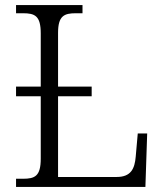

<svg xmlns="http://www.w3.org/2000/svg" viewBox="-20 -734 645 754"><path d="M43 0H551L558 -210H521L513 -119C509 -71 494 -39 438 -39H208V-356H340V-394H208V-605C208 -672 232 -682 278 -682H304V-714H43V-682H70C117 -682 140 -672 140 -603V-394H43V-356H140V-111C140 -42 117 -32 70 -32H43Z"/></svg>

Font: Noto Serif Light
Style: Regular
Weight: 300
Designer: Monotype Design Team
Foundry: Monotype Imaging Inc.
Version: Version 2.013